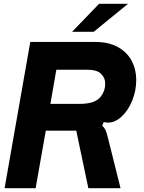

<svg xmlns="http://www.w3.org/2000/svg" viewBox="-20 -982 750 1002"><path d="M4 0 138 -763H478Q548 -763 596 -736Q644 -709 667.5 -664Q691 -619 691 -565Q691 -509 670 -457Q649 -405 614.5 -373.5Q580 -342 544 -342Q534 -342 522 -345L513 -327Q526 -314 531.5 -301Q537 -288 540.5 -273Q544 -258 546 -252L609 0H441L378 -300H219L166 0ZM398 -440Q470 -440 499.5 -471Q529 -502 529 -546Q529 -577 506.5 -597.5Q484 -618 440 -618H274L243 -440ZM469 -816H356L497 -962H648Z"/></svg>

Font: Open Sauce Sans ExBold Italic
Style: Regular
Weight: 800
Italic angle: -10°
Designer: Alfredo Marco Pradil
Foundry: Creative Sauce Fz LLC
Version: Version 1.477